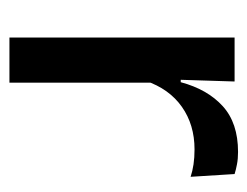

<svg xmlns="http://www.w3.org/2000/svg" viewBox="-80 -456 536 417"><g transform="rotate(90 188.5 -248.0)"><path d="M156 -295.5 135 -372H159Q174.5 -430 211 -463.2Q247.5 -496.5 310.5 -496.5Q325.5 -496.5 337.2 -494.2Q349 -492 358.5 -489L364.5 -393.5Q352.5 -397.5 337.5 -399.8Q322.5 -402 305 -402Q251.5 -402 212.5 -374.5Q173.5 -347 156 -295.5ZM62 0V-489H157.5L153 -346.5L160 -339.5V0Z"/></g></svg>

Font: Anek Bangla Medium Medium
Style: Regular
Weight: 500
Version: Version 1.003